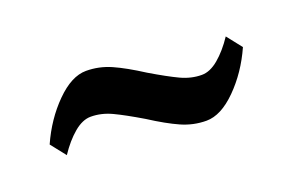

<svg xmlns="http://www.w3.org/2000/svg" viewBox="-43 -539 701 460"><g transform="rotate(-20 307.5 -309.5)"><path d="M328 -361Q370 -336 396.5 -323.5Q423 -311 450 -311Q471 -311 493 -329.5Q515 -348 535 -378L565 -340Q540 -284 500 -244Q460 -204 423 -204Q390 -204 359.5 -217.5Q329 -231 287 -258Q245 -283 218.5 -295.5Q192 -308 165 -308Q144 -308 122 -289.5Q100 -271 80 -241L50 -279Q75 -335 115 -375Q155 -415 192 -415Q225 -415 255.5 -401.5Q286 -388 328 -361Z"/></g></svg>

Font: Inknut Antiqua
Style: Regular
Weight: 400
Designer: Claus Eggers Sørensen
Foundry: Claus Eggers Sørensen
Version: Version 1.003; ttfautohint (v1.8.2) -l 8 -r 50 -G 200 -x 14 